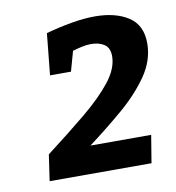

<svg xmlns="http://www.w3.org/2000/svg" viewBox="-58 -834 497 542"><g transform="rotate(-10 190.5 -563.0)"><path d="M42 -345 53 -420Q116 -468 167 -510Q218 -552 247.5 -589.5Q277 -627 277 -662Q277 -686 262 -696Q247 -706 224 -706Q212 -706 198 -703Q184 -700 171 -696L155 -639H95L107 -758Q143 -768 180 -774.5Q217 -781 248 -781Q307 -781 344 -757Q381 -733 381 -681Q381 -632 350.5 -588Q320 -544 272.5 -503.5Q225 -463 173 -424H347L334 -345Z"/></g></svg>

Font: Bitter SemiBold
Style: Italic
Weight: 600
Italic angle: -9°
Designer: Sol Matas, and Bitter project Authors
Foundry: Sol Matas
Version: Version 2.001